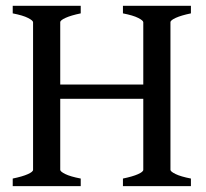

<svg xmlns="http://www.w3.org/2000/svg" viewBox="-20 -635 704 655"><path d="M23.4 0V-25.9Q56.6 -32.7 74.7 -40.8Q92.8 -48.8 92.8 -55.7V-559.1Q92.8 -564.9 75.7 -573.7Q58.6 -582.5 23.4 -589.4V-615.2H255.4V-589.4Q222.2 -582.5 203.9 -574.2Q185.5 -565.9 185.5 -559.1V-346.7H468.8V-559.1Q468.8 -564.9 451.7 -573.7Q434.6 -582.5 399.4 -589.4V-615.2H631.3V-589.4Q598.1 -582.5 579.8 -574.2Q561.5 -565.9 561.5 -559.1V-55.7Q561.5 -49.8 578.9 -41.3Q596.2 -32.7 631.3 -25.9V0H399.4V-25.9Q432.6 -32.7 450.7 -40.8Q468.8 -48.8 468.8 -55.7V-297.9H185.5V-55.7Q185.5 -49.8 202.6 -41.3Q219.7 -32.7 255.4 -25.9V0Z"/></svg>

Font: Gentium Book Basic
Style: Regular
Weight: 400
Designer: J. Victor Gaultney and Annie Olsen
Foundry: SIL International
Version: Version 1.102; 2013; Maintenance release